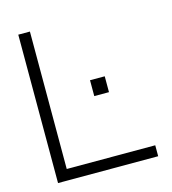

<svg xmlns="http://www.w3.org/2000/svg" viewBox="-100 -732 727 813"><g transform="rotate(-15 264.0 -325.0)"><path d="M298 -385.5V-316H362.5V-385.5ZM493.5 0V-48H105.5V-650.5H54.5V0Z"/></g></svg>

Font: Overused Grotesk Light
Style: Regular
Weight: 300
Designer: RandomMaerks
Version: Version 0.005